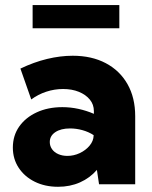

<svg xmlns="http://www.w3.org/2000/svg" viewBox="-20 -714 588 744"><path d="M503.9 0H363.8L355.5 -55.7Q328.6 -24.4 290 -7.3Q251.5 9.8 205.1 9.8Q154.3 9.8 114.7 -9.8Q75.2 -29.3 52.5 -63.7Q29.8 -98.1 29.8 -142.1Q29.8 -188.5 54.4 -223.6Q79.1 -258.8 122.6 -278.8Q166 -298.8 221.7 -298.8Q253.4 -298.8 284.4 -292Q315.4 -285.2 343.8 -272.9V-283.2Q343.8 -309.1 328.1 -328.1Q312.5 -347.2 285.6 -358.2Q258.8 -369.1 224.6 -369.1Q190.9 -369.1 159.2 -358.6Q127.4 -348.1 101.1 -328.6L59.1 -448.2Q110.8 -473.1 162.4 -485.6Q213.9 -498 261.7 -498Q335.4 -498 389.9 -469.2Q444.3 -440.4 474.1 -387.9Q503.9 -335.4 503.9 -263.7ZM241.2 -109.9Q266.1 -109.9 289.3 -120.8Q312.5 -131.8 327.4 -149.9Q342.3 -168 342.8 -188.5V-190.4Q323.2 -203.1 299.3 -209.7Q275.4 -216.3 251.5 -216.3Q215.8 -216.3 194.3 -201.9Q172.9 -187.5 172.9 -163.6Q172.9 -148.4 181.6 -136Q190.4 -123.5 206.1 -116.7Q221.7 -109.9 241.2 -109.9ZM442.4 -604.5H106.4V-694.3H442.4Z"/></svg>

Font: Kumbh Sans ExtraBold
Style: Regular
Weight: 800
Version: Version 1.005